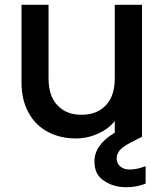

<svg xmlns="http://www.w3.org/2000/svg" viewBox="-20 -571 689 803"><path d="M523 138C523 138 523 138 523 138C506 138 493 134 483 125C473 117 468 106 468 92C468 92 468 92 468 92C468 79 472 68 481 57C490 47 504 37 525 26C525 26 574 1 574 1C574 1 573 0 573 0C573 0 574 0 574 0C574 0 574 -551 574 -551C574 -551 460 -551 460 -551C460 -551 460 -244 460 -244C460 -244 460 -244 460 -244C460 -195 448 -157 423 -131C398 -104 364 -91 321 -91C321 -91 321 -91 321 -91C278 -91 245 -104 220 -131C195 -157 183 -195 183 -244C183 -244 183 -551 183 -551C183 -551 70 -551 70 -551C70 -551 70 -227 70 -227C70 -227 70 -227 70 -227C70 -177 80 -134 100 -99C119 -64 146 -37 181 -19C215 -1 254 8 297 8C297 8 297 8 297 8C330 8 361 1 390 -12C419 -25 442 -42 460 -65C460 -65 460 -16 460 -16C460 -16 460 -16 460 -16C403 18 375 58 375 104C375 104 375 104 375 104C375 141 388 168 415 185C441 203 472 212 508 212C508 212 508 212 508 212C537 212 564 207 589 197C589 197 589 124 589 124C589 124 589 124 589 124C565 133 543 138 523 138Z"/></svg>

Font: Girnar Poppins
Style: Medium
Weight: 500
Designer: Ninad Kale (Devanagari), Jonny Pinhorn (Latin)
Foundry: Indian Type Foundry
Version: ""